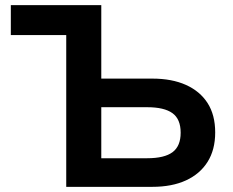

<svg xmlns="http://www.w3.org/2000/svg" viewBox="-20 -725 905 745"><path d="M237 0V-589H22V-705H373V-420H571Q647 -420 701.5 -395.5Q756 -371 785.5 -325Q815 -279 815 -211Q815 -144 785.5 -97Q756 -50 701.5 -25Q647 0 571 0ZM373 -111H551Q618 -111 649.5 -134.5Q681 -158 681 -210Q681 -263 649 -286Q617 -309 551 -309H373Z"/></svg>

Font: Nunito Sans 8pt
Style: Bold
Weight: 700
Version: Version 3.101;gftools[0.9.27]